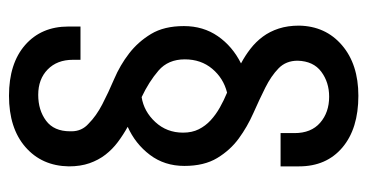

<svg xmlns="http://www.w3.org/2000/svg" viewBox="-215 -532 817 427"><g transform="rotate(-90 193.5 -318.5)"><path d="M194 -707Q266 -707 307 -671Q348 -635 348 -575V-548H274V-565Q274 -600 252.5 -621Q231 -642 196 -642Q162 -642 138.5 -624.5Q115 -607 115 -571V-568Q115 -545 132 -530Q149 -513 175 -499.5Q201 -486 231.5 -473Q262 -460 288 -440Q314 -420 331.5 -391Q349 -362 349 -318Q349 -275 326.5 -242.5Q304 -210 266 -191Q283 -182 298.5 -170Q314 -158 325.5 -142.5Q337 -127 343.5 -107Q350 -87 350 -62Q349 -3 306.5 33.5Q264 70 194 70Q121 70 79 34.5Q37 -1 37 -62V-103H111V-72Q111 -35 134 -15Q157 5 192 5Q224 5 247.5 -12.5Q271 -30 272 -65Q272 -91 255 -107.5Q238 -124 212 -137Q186 -150 155.5 -163.5Q125 -177 99 -196Q73 -215 55.5 -244Q38 -273 38 -317Q38 -361 62.5 -393.5Q87 -426 125 -443Q107 -453 91 -465Q75 -477 63 -492.5Q51 -508 44 -528Q37 -548 37 -574Q38 -634 80 -670.5Q122 -707 194 -707ZM191 -412Q159 -407 135.5 -381.5Q112 -356 112 -320Q112 -300 119.5 -285Q127 -270 139.5 -258.5Q152 -247 168 -238Q184 -229 201 -222Q233 -230 254 -255Q275 -280 275 -316Q275 -353 250 -374.5Q225 -396 191 -412Z"/></g></svg>

Font: Bebas Neue Regular
Style: Regular
Weight: 400
Designer: Ryoichi Tsunekawa & LGV (GE)
Foundry: Free Software Foundation, Inc.
Version: Version 1.003 August 13, 2016